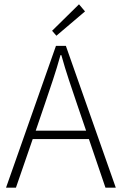

<svg xmlns="http://www.w3.org/2000/svg" viewBox="-20 -872 566 892"><path d="M188 -388 146 -265H380L338 -388Q318 -447 300 -501Q282 -555 265 -616H261Q244 -555 226 -501Q208 -447 188 -388ZM8 0 240 -659H286L518 0H470L393 -226H132L54 0ZM242 -706 222 -729 347 -852 375 -819Z"/></svg>

Font: Giro Light
Style: Regular
Weight: 300
Designer: Paul D. Hunt
Foundry: Adobe Systems Incorporated
Version: Version 1.000;PS 1.0;hotconv 1.0.88;makeotf.lib2.5.647800